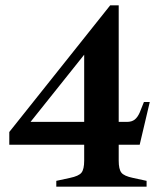

<svg xmlns="http://www.w3.org/2000/svg" viewBox="-20 -703 615 723"><path d="M481 -33 532 -22V0H192V-22L243 -33Q277 -40 287 -53Q297 -66 297 -98V-158H15V-206L395 -683H427V-244H458Q476 -244 487 -252.5Q498 -261 506 -279L522 -319H544L506 -158H427V-98Q427 -66 437 -53Q447 -40 481 -33ZM297 -244V-497L95 -244Z"/></svg>

Font: Ibarra Real Nova
Style: Bold
Weight: 700
Designer: Jose Maria Ribagorda & Octavio Pardo
Foundry: Jose Maria Ribagorda
Version: Version 1.014